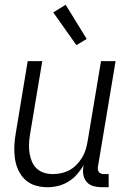

<svg xmlns="http://www.w3.org/2000/svg" viewBox="-20 -776 540 804"><path d="M179 8Q152 8 127.5 0.5Q103 -7 85 -24Q67 -41 56.5 -64Q46 -87 42.5 -112.5Q39 -138 40 -164.5Q41 -191 46 -218L96 -520H157L105 -209Q102 -189 101.5 -170Q101 -151 104 -133Q107 -115 114 -98.5Q121 -82 134 -70Q147 -58 164.5 -52.5Q182 -47 202 -47Q219 -47 237 -51Q255 -55 271.5 -64Q288 -73 301 -86.5Q314 -100 324 -116.5Q334 -133 339 -150Q344 -167 347 -185L403 -520H464L390 -77Q389 -71 390 -65Q391 -59 394.5 -55Q398 -51 403.5 -49Q409 -47 415 -47H435V8H406Q388 8 371.5 3.5Q355 -1 344 -13Q333 -25 329.5 -42Q326 -59 329 -77L331 -85Q319 -65 303 -46.5Q287 -28 266.5 -15.5Q246 -3 223.5 2.5Q201 8 179 8ZM300 -587 203 -724 255 -756 343 -613Z"/></svg>

Font: Iosevka Light
Style: Italic
Weight: 300
Italic angle: -9°
Monospace: yes
Designer: Belleve Invis
Foundry: Belleve Invis
Version: Version 32.5.0; ttfautohint (v1.8.4)